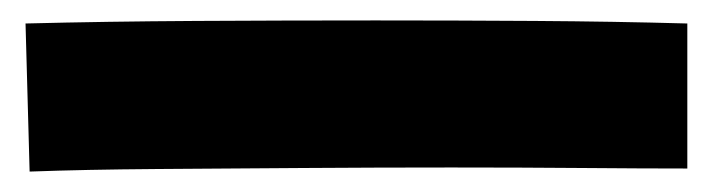

<svg xmlns="http://www.w3.org/2000/svg" viewBox="-20 120 698 188"><path d="M9 288 5 143Q84 141 171.5 140.5Q259 140 348 140Q426 140 503.5 140.5Q581 141 653 143V285Q610 285 550 284.5Q490 284 422 284Q351 284 276.5 284.5Q202 285 133 285.5Q64 286 9 288Z"/></svg>

Font: Mochiy Pop P One
Style: Regular
Weight: 400
Designer: FONTDASU
Foundry: FONTDASU / Google Inc. / Adobe
Version: Version 2.000